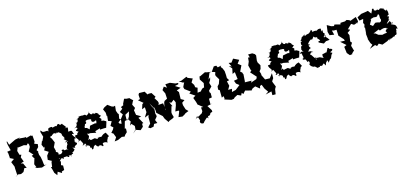

<svg xmlns="http://www.w3.org/2000/svg" viewBox="32 -1693 6458 3046"><g transform="rotate(-20 3261.0 -170.5)"><path d="M514 0 509 -26 508 -81 502 -145 490 -186V-235H498L477 -269L519 -307L529 -353L477 -377L495 -408L496 -513L488 -505L469 -520L396 -506L377 -530L373 -521L268 -539L302 -550L219 -542L204 -537L99 -497L84 -564L75 -547L77 -501L92 -408L32 -404L39 -373L38 -300L32 -298L93 -260L35 -227L61 -142L58 -111L55 -4L20 20L69 -8L116 3L164 -14L199 -68L235 -58L205 -143L169 -156L225 -169L203 -248L227 -283L198 -292L185 -361L213 -417L219 -408L316 -412L357 -395L386 -420L397 -393L395 -354L353 -291L407 -219L375 -210L405 -148L398 -151L366 -71L384 -14L358 -30L383 -2L464 20L553 -4Z M757 -477 744 -500 690 -502 667 -508 642 -542 633 -519 650 -433 612 -369 609 -379 581 -322 602 -262 623 -277 590 -224 650 -178 606 -129 592 -63 649 -25 637 -13 618 67 600 61 612 121 619 166 652 217 675 167 735 211 738 187 782 177 790 104 761 88 780 29 763 23 793 -6C737 -28 781 -45 792 12C781 -10 815 -27 836 13C838 -30 848 -9 903 -12C900 20 957 10 923 -20C978 15 988 -37 956 26C972 -49 1029 5 996 -41C988 -45 1014 -29 1049 -75C1041 -64 1064 -50 1025 -118C1040 -96 1094 -86 1060 -107C1103 -153 1114 -119 1119 -158C1068 -198 1093 -208 1128 -173C1064 -220 1116 -210 1098 -233L1133 -234C1096 -286 1065 -343 1123 -304C1104 -369 1122 -376 1053 -372C1042 -369 1079 -433 1056 -442C1099 -461 1066 -436 1009 -441C1078 -446 1014 -482 1008 -513C984 -482 1031 -549 971 -515C1011 -486 939 -551 950 -520C965 -555 911 -543 911 -516C877 -541 840 -503 832 -525C850 -535 795 -543 767 -525C756 -460 746 -485 746 -485ZM855 -104C828 -77 821 -72 781 -85C810 -134 737 -123 762 -153L751 -225L755 -224L791 -286L769 -355L753 -383C734 -363 774 -427 779 -392C778 -411 851 -441 835 -422C890 -407 853 -380 863 -431C882 -387 880 -439 912 -407C961 -369 935 -339 932 -380C931 -337 987 -293 945 -284C952 -287 969 -291 940 -289L994 -229C928 -230 918 -229 988 -244C954 -227 986 -186 959 -176C922 -120 946 -119 961 -98C916 -145 899 -79 874 -147C883 -93 908 -143 850 -134Z M1632 -85 1633 -87 1603 -155C1518 -141 1552 -119 1538 -136C1526 -101 1468 -123 1512 -130C1500 -125 1453 -107 1462 -131C1452 -77 1427 -127 1407 -131C1347 -129 1340 -108 1327 -152C1317 -137 1288 -130 1318 -159C1346 -219 1340 -168 1319 -241L1343 -230L1371 -231L1462 -204L1455 -233L1539 -251L1536 -230L1593 -229L1637 -225L1674 -315C1672 -337 1612 -342 1652 -342C1644 -357 1644 -330 1598 -362C1622 -377 1619 -387 1585 -413C1603 -411 1634 -448 1627 -436C1601 -444 1577 -500 1606 -464C1557 -529 1534 -498 1562 -492C1519 -495 1491 -545 1511 -505C1499 -504 1463 -496 1460 -571C1481 -535 1388 -499 1404 -520C1389 -545 1380 -533 1358 -535C1337 -534 1359 -544 1274 -540C1311 -542 1253 -494 1257 -535C1275 -464 1211 -519 1254 -503C1251 -444 1194 -459 1215 -467C1231 -413 1173 -385 1165 -393C1153 -377 1215 -409 1203 -365C1167 -351 1152 -351 1206 -315C1159 -300 1162 -263 1196 -279L1128 -277C1126 -206 1200 -198 1133 -157C1171 -180 1171 -177 1183 -182C1223 -94 1212 -97 1184 -95C1218 -88 1196 -77 1236 -106C1255 -87 1251 -19 1226 -72C1277 -62 1305 -51 1291 -16C1332 1 1302 -7 1314 25C1362 16 1322 -14 1392 -31C1370 -29 1436 45 1426 -4C1420 27 1448 -26 1488 33C1523 32 1475 -30 1526 -14C1509 -17 1553 -24 1577 5C1585 -68 1615 -44 1602 -81C1583 -39 1596 -35 1602 -69ZM1505 -326 1541 -327 1496 -352 1407 -343 1383 -290 1348 -327C1273 -356 1326 -314 1320 -356L1334 -378C1342 -418 1350 -373 1368 -410C1353 -448 1388 -451 1434 -441C1468 -441 1455 -399 1470 -436C1437 -421 1449 -357 1527 -394C1527 -326 1476 -328 1488 -295Z M2018 -488 2015 -468 1969 -453 1981 -421 1926 -386 1958 -334 1903 -274 1889 -201 1860 -213 1849 -238 1903 -272 1880 -288 1899 -362 1888 -372 1874 -424 1889 -505 1860 -501 1833 -513 1778 -561 1721 -539 1690 -516 1712 -452 1709 -394 1717 -398 1702 -317 1755 -293 1711 -229 1747 -191 1728 -161 1686 -120 1714 -99 1734 -30 1690 25 1748 22 1821 -4 1864 7 1882 -16 1921 -47 1928 -108 1909 -110 1950 -220 2010 -242 1983 -216 1993 -314 2065 -346 2038 -271 2010 -231 2037 -186 2004 -127 2033 -146 2074 -96 2063 -30 2007 9 2060 -36 2138 -2C2156 -15 2173 -28 2190 -41L2194 -90L2217 -93L2171 -198L2222 -205L2151 -256L2153 -247L2146 -333L2175 -364L2150 -428L2176 -471L2190 -487L2146 -536L2149 -540L2100 -547L2061 -560C2047 -536 2032 -512 2018 -488Z M2612 -167 2620 -242 2618 -281 2539 -282 2556 -308 2551 -338 2517 -404 2542 -419 2501 -497 2454 -502 2434 -497 2406 -554 2315 -564 2298 -540 2296 -469 2260 -462 2329 -394 2304 -380 2273 -305 2325 -321 2322 -239 2269 -166 2339 -188 2325 -153 2316 -49 2265 -1 2294 22 2350 16 2372 -22 2426 -18 2408 -75 2451 -119 2453 -145 2446 -163 2457 -241 2430 -302 2414 -355 2457 -258 2461 -275 2468 -223 2465 -176 2544 -92 2557 -45 2566 -28 2599 29 2614 16 2678 -3 2703 -17 2692 -74 2693 -101 2728 -193 2743 -186 2715 -263 2743 -244 2823 -294 2781 -315 2818 -210 2814 -235 2797 -179 2756 -92 2811 -88 2814 -72 2773 9 2836 22 2885 -1 2896 -10 2955 -28 2921 -69 2901 -159 2904 -130 2906 -185 2955 -213 2903 -249 2916 -362 2892 -398 2964 -417 2889 -474 2948 -482 2954 -502 2908 -510 2830 -550 2755 -552 2761 -492 2719 -526 2681 -480 2705 -416 2702 -328 2655 -309 2641 -292 2625 -239 2600 -168 2628 -192Z M3053 97 3063 111 3078 176C3055 194 3065 236 3115 236C3136 214 3131 215 3189 172C3217 178 3191 163 3234 210C3184 164 3249 139 3210 154C3291 161 3236 113 3306 115C3312 95 3298 124 3308 87L3264 1L3350 -11L3320 -10L3327 -100L3377 -104L3383 -176L3372 -188L3371 -219L3430 -270L3416 -334L3445 -372L3461 -414L3424 -387L3478 -489L3484 -487L3511 -488L3439 -505L3410 -517C3379 -505 3348 -493 3316 -482L3307 -485L3294 -436L3334 -362L3315 -294L3291 -292L3260 -270L3217 -213L3257 -254L3190 -251L3217 -326L3184 -346L3182 -386L3155 -436L3195 -490L3121 -527L3110 -550L3010 -518L2969 -523L3032 -478L3048 -483L3007 -413L3013 -377L3095 -305L3062 -284L3054 -291L3142 -220L3097 -196L3117 -123L3126 -72L3132 -69L3197 -8L3161 -12V42C3150 84 3161 37 3142 78C3131 77 3072 120 3035 118C3106 135 3095 75 3016 137Z M3690 -528 3628 -520 3615 -553 3574 -556 3514 -485 3566 -463 3550 -425 3551 -404 3585 -334 3555 -267 3522 -237 3513 -185 3534 -169 3532 -144 3525 -46 3558 -60 3561 -21 3552 -5 3658 39 3697 37 3719 19 3771 -2 3824 27 3848 -11 3865 17 3910 -26 4009 9 3998 14 4034 -17 4083 -33 4145 26 4157 -13 4188 -22 4209 49 4248 116 4195 145 4298 130 4292 191 4345 196 4365 116 4390 80 4367 5 4363 -16 4396 -58 4404 -140 4345 -74 4268 -83 4231 -181 4243 -172 4229 -233 4258 -264 4276 -320 4249 -375 4247 -407 4265 -490 4253 -516 4218 -542 4150 -547 4160 -496 4133 -501 4122 -439 4093 -383 4107 -293H4117L4083 -270L4159 -169L4135 -126L4157 -140L4040 -111L4061 -138L3950 -150L3961 -175L3957 -168L3974 -277L3960 -317L3983 -293L3939 -334L3992 -422L3944 -465L3989 -516C3961 -533 3932 -550 3904 -567L3858 -516L3814 -527L3841 -457L3800 -479L3839 -426L3814 -342L3857 -356L3860 -260L3862 -238L3797 -232L3812 -179L3856 -139L3774 -86L3706 -75L3724 -123L3661 -128L3700 -183L3689 -261L3729 -267L3706 -311L3710 -362L3711 -426L3694 -480L3663 -525L3654 -493Z M4890 -85 4891 -87 4861 -155C4776 -141 4810 -119 4796 -136C4784 -101 4726 -123 4770 -130C4758 -125 4711 -107 4720 -131C4710 -77 4685 -127 4665 -131C4605 -129 4598 -108 4585 -152C4575 -137 4546 -130 4576 -159C4604 -219 4598 -168 4577 -241L4601 -230L4629 -231L4720 -204L4713 -233L4797 -251L4794 -230L4851 -229L4895 -225L4932 -315C4930 -337 4870 -342 4910 -342C4902 -357 4902 -330 4856 -362C4880 -377 4877 -387 4843 -413C4861 -411 4892 -448 4885 -436C4859 -444 4835 -500 4864 -464C4815 -529 4792 -498 4820 -492C4777 -495 4749 -545 4769 -505C4757 -504 4721 -496 4718 -571C4739 -535 4646 -499 4662 -520C4647 -545 4638 -533 4616 -535C4595 -534 4617 -544 4532 -540C4569 -542 4511 -494 4515 -535C4533 -464 4469 -519 4512 -503C4509 -444 4452 -459 4473 -467C4489 -413 4431 -385 4423 -393C4411 -377 4473 -409 4461 -365C4425 -351 4410 -351 4464 -315C4417 -300 4420 -263 4454 -279L4386 -277C4384 -206 4458 -198 4391 -157C4429 -180 4429 -177 4441 -182C4481 -94 4470 -97 4442 -95C4476 -88 4454 -77 4494 -106C4513 -87 4509 -19 4484 -72C4535 -62 4563 -51 4549 -16C4590 1 4560 -7 4572 25C4620 16 4580 -14 4650 -31C4628 -29 4694 45 4684 -4C4678 27 4706 -26 4746 33C4781 32 4733 -30 4784 -14C4767 -17 4811 -24 4835 5C4843 -68 4873 -44 4860 -81C4841 -39 4854 -35 4860 -69ZM4763 -326 4799 -327 4754 -352 4665 -343 4641 -290 4606 -327C4531 -356 4584 -314 4578 -356L4592 -378C4600 -418 4608 -373 4626 -410C4611 -448 4646 -451 4692 -441C4726 -441 4713 -399 4728 -436C4695 -421 4707 -357 4785 -394C4785 -326 4734 -328 4746 -295Z M5100 -257 5061 -262C5079 -276 5082 -298 5121 -303C5069 -366 5140 -381 5118 -352C5082 -356 5135 -387 5097 -377C5154 -434 5179 -445 5188 -410C5164 -450 5168 -386 5221 -461C5232 -447 5230 -435 5274 -431C5256 -397 5297 -405 5298 -359C5255 -368 5281 -372 5267 -343L5340 -299L5384 -323H5441C5458 -315 5403 -393 5387 -410C5446 -422 5373 -369 5372 -399C5402 -420 5418 -458 5387 -458C5404 -434 5381 -443 5389 -514C5358 -457 5379 -526 5369 -543C5304 -546 5344 -545 5301 -530C5261 -544 5270 -534 5225 -537C5255 -573 5192 -565 5223 -577C5159 -506 5161 -541 5109 -520C5108 -502 5077 -526 5107 -543C5061 -521 5082 -538 5077 -523C5017 -518 5050 -485 5007 -474C5034 -436 5026 -448 5004 -451C4993 -415 4989 -391 5011 -387C4960 -376 4992 -363 4968 -336C4984 -320 4962 -325 4994 -285C4949 -321 4928 -270 4920 -276L4954 -274C4952 -226 4981 -191 4932 -182C4932 -221 4941 -139 4973 -170C5014 -107 4972 -108 5018 -120C5028 -100 5029 -66 5009 -63C5025 -85 5043 -41 5007 -84C5009 -21 5080 3 5076 -9C5092 0 5067 -16 5116 31C5150 18 5160 40 5157 9C5194 37 5193 -1 5187 27C5248 -25 5224 1 5252 39C5267 -31 5308 -13 5291 -34C5293 -47 5315 -6 5304 15C5340 -21 5382 -75 5345 -30C5391 -48 5362 -73 5418 -114C5418 -114 5424 -106 5385 -136C5453 -153 5444 -182 5386 -190L5395 -199L5370 -214L5330 -151C5327 -167 5248 -131 5265 -158C5235 -104 5273 -80 5254 -88C5223 -111 5187 -112 5227 -120C5204 -112 5202 -119 5138 -126C5171 -82 5098 -100 5161 -145C5120 -115 5105 -152 5129 -137C5103 -150 5089 -230 5067 -200C5104 -247 5099 -238 5137 -230Z M5941 -415 5970 -446 5959 -522 5860 -494 5845 -510 5805 -528 5775 -515 5700 -518 5690 -494 5610 -522 5604 -527 5584 -505 5544 -517 5482 -559 5458 -453 5469 -393 5542 -375 5529 -449 5560 -439 5603 -436 5599 -340 5591 -348 5661 -255 5668 -228 5591 -237 5669 -154 5625 -139 5628 -64 5629 -34 5665 16 5715 10 5692 18 5733 -20 5751 -27 5733 -118 5764 -159 5740 -191 5741 -174 5766 -286 5751 -329 5804 -360 5793 -374 5773 -380 5852 -445 5890 -416 5923 -420 5932 -440Z M6464 -381C6462 -405 6476 -423 6454 -473C6453 -420 6411 -488 6413 -513C6432 -486 6380 -466 6419 -495C6360 -524 6370 -523 6341 -500C6294 -542 6321 -484 6263 -525C6283 -561 6236 -564 6237 -535L6210 -489L6171 -548L6125 -543L6058 -539L5983 -507L5994 -448L6059 -453L6036 -393L6048 -362L6025 -309L6041 -322L6021 -207L6018 -238L6021 -136L6018 -126L6036 -53L6056 -18L5996 30C6029 21 6060 9 6095 1L6119 27L6157 0L6207 35L6296 10C6323 1 6332 -22 6355 3C6304 6 6343 33 6334 -14C6389 3 6399 -21 6407 -24C6455 -11 6434 -56 6457 -37C6455 -25 6490 -55 6480 -77C6481 -86 6514 -111 6466 -97C6521 -84 6465 -155 6520 -120C6517 -206 6493 -190 6442 -224C6477 -242 6444 -226 6479 -252C6467 -207 6467 -221 6443 -278C6387 -242 6363 -250 6359 -240C6394 -240 6370 -258 6446 -302C6424 -304 6478 -309 6435 -302C6444 -358 6483 -336 6429 -364ZM6350 -165C6338 -176 6323 -139 6328 -142C6353 -123 6334 -114 6304 -118L6258 -112L6200 -133L6164 -169L6134 -180L6233 -212L6245 -189C6291 -202 6319 -214 6368 -187C6371 -173 6355 -157 6356 -203ZM6323 -362C6317 -353 6330 -307 6269 -311C6303 -284 6297 -322 6217 -330L6167 -294L6128 -331L6173 -396L6166 -409L6225 -420C6297 -397 6280 -432 6305 -441C6330 -428 6309 -404 6315 -352Z"/></g></svg>

Font: Asimov Aggro
Style: Medium
Weight: 500
Designer: Google
Version: Version 2.000980; 2014